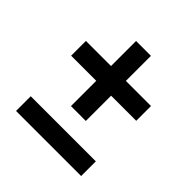

<svg xmlns="http://www.w3.org/2000/svg" viewBox="-162 -718 854 854"><g transform="rotate(45 265.0 -291.0)"><path d="M218 -180.5V-339.5H60V-432.5H218V-590H311.5V-432.5H469.5V-339.5H311.5V-180.5ZM60.5 7.5V-85H470V7.5Z"/></g></svg>

Font: Besley* Narrow Heavy
Style: Regular
Weight: 800
Width: 4
Designer: Owen Earl
Foundry: indestructible type*
Version: Version 3.000; ttfautohint (v1.8.3)